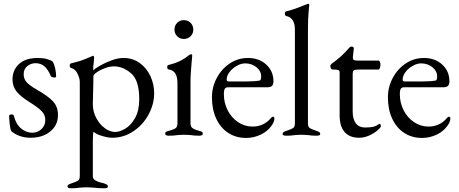

<svg xmlns="http://www.w3.org/2000/svg" viewBox="-20 -725 2461 1030"><path d="M40 -22Q32 -38 29 -102Q29 -111 42 -111Q53 -111 54 -104Q66 -58 93.5 -35.5Q121 -13 153 -13Q182 -13 202.5 -32.5Q223 -52 223 -81Q223 -107 205.5 -126.5Q188 -146 142 -175Q90 -207 68.5 -234.5Q47 -262 47 -299Q47 -349 82 -381.5Q117 -414 182 -414Q210 -414 230.5 -408.5Q251 -403 262 -395Q270 -384 275.5 -360.5Q281 -337 281 -316Q281 -309 271 -309Q265 -309 259 -311.5Q253 -314 252 -318Q238 -352 218.5 -369Q199 -386 171 -386Q145 -386 126 -370Q107 -354 107 -327Q107 -303 121.5 -285.5Q136 -268 176 -245Q239 -209 265 -180.5Q291 -152 291 -108Q291 -54 250 -20Q209 14 144 14Q113 14 86 4.5Q59 -5 40 -22Z M342 276Q342 269 347.5 265.5Q353 262 365 258Q387 251 397.5 244.5Q408 238 408 220V-287Q408 -304 396 -329.5Q384 -355 362 -360Q358 -361 356 -364.5Q354 -368 354 -373Q354 -383 361 -385Q405 -395 438 -408.5Q471 -422 477 -425L479 -426Q481 -426 483 -423Q485 -420 485 -417L483 -391Q480 -373 480 -357Q480 -349 481 -348Q492 -359 519.5 -374.5Q547 -390 580.5 -402Q614 -414 643 -414Q692 -414 729.5 -387Q767 -360 787 -316.5Q807 -273 807 -225Q807 -166 777 -110.5Q747 -55 695 -20.5Q643 14 582 14Q560 14 528 4.5Q496 -5 482 -18Q480 -18 479 2Q478 22 478 33V220Q478 235 491 242.5Q504 250 517.5 253.5Q531 257 536 258Q548 262 553.5 265.5Q559 269 559 276Q559 285 537 285Q510 285 487 282Q461 280 443 280Q427 280 405 282Q389 285 363 285Q342 285 342 276ZM727 -193Q727 -294 683.5 -331.5Q640 -369 591 -369Q569 -369 543 -359.5Q517 -350 499 -337Q481 -324 481 -317Q481 -272 479 -212Q478 -192 478 -166Q478 -127 496 -92.5Q514 -58 542 -37.5Q570 -17 597 -17Q621 -17 651.5 -34.5Q682 -52 704.5 -92Q727 -132 727 -193Z M866 0ZM866 -8Q866 -15 871.5 -18Q877 -21 889 -24Q912 -30 922 -37.5Q932 -45 932 -62V-279Q932 -345 887 -352Q877 -353 877 -365Q877 -376 886 -377Q947 -391 991 -427Q1000 -434 1005 -434Q1011 -434 1011 -429Q1011 -418 1008 -391Q1007 -379 1004.5 -346.5Q1002 -314 1002 -294V-62Q1002 -46 1012.5 -38Q1023 -30 1045 -24Q1057 -21 1062.5 -18Q1068 -15 1068 -8Q1068 3 1048 3Q1023 3 1006 0Q984 -2 967 -2Q951 -2 929 0Q913 3 886 3Q866 3 866 -8ZM916 -566Q916 -588 930.5 -602.5Q945 -617 966 -617Q988 -617 1002.5 -602.5Q1017 -588 1017 -566Q1017 -545 1002.5 -530.5Q988 -516 966 -516Q945 -516 930.5 -530.5Q916 -545 916 -566Z M1117 -203Q1117 -259 1143.5 -308Q1170 -357 1214 -385.5Q1258 -414 1310 -414Q1370 -414 1408.5 -378.5Q1447 -343 1447 -288Q1447 -257 1417 -257H1206Q1192 -257 1186.5 -249.5Q1181 -242 1181 -220Q1181 -173 1201.5 -133Q1222 -93 1257.5 -69.5Q1293 -46 1335 -46Q1394 -46 1433 -91Q1439 -99 1444 -99Q1452 -99 1452 -89Q1452 -70 1434 -47Q1412 -18 1376 -1.5Q1340 15 1300 15Q1246 15 1204.5 -12Q1163 -39 1140 -88.5Q1117 -138 1117 -203ZM1299 -288Q1346 -288 1373 -293Q1381 -294 1381 -315Q1381 -344 1355.5 -364.5Q1330 -385 1295 -385Q1273 -385 1249.5 -371.5Q1226 -358 1211 -338Q1196 -318 1196 -298Q1196 -288 1208 -288Z M1496 -6Q1496 -13 1501.5 -16.5Q1507 -20 1519 -24Q1541 -31 1551.5 -37.5Q1562 -44 1562 -62V-566Q1562 -629 1516 -639Q1512 -640 1510 -643.5Q1508 -647 1508 -652Q1508 -662 1515 -664Q1554 -673 1604 -694L1628 -703Q1632 -705 1634 -705Q1636 -705 1637.5 -702.5Q1639 -700 1639 -698Q1639 -692 1635.5 -660Q1632 -628 1632 -562V-62Q1632 -44 1642.5 -37.5Q1653 -31 1675 -24Q1687 -20 1692.5 -16.5Q1698 -13 1698 -6Q1698 3 1678 3Q1652 3 1635 0Q1613 -2 1597 -2Q1581 -2 1559 0Q1543 3 1516 3Q1496 3 1496 -6Z M1802 -105V-337Q1802 -346 1795.5 -349Q1789 -352 1770 -352H1764Q1759 -352 1755.5 -358Q1752 -364 1752 -372Q1752 -374 1754.5 -377.5Q1757 -381 1759 -383Q1813 -421 1848 -463Q1852 -468 1856 -471.5Q1860 -475 1865 -475Q1879 -475 1878 -464L1873 -419V-415Q1873 -406 1879 -403Q1885 -400 1897 -400H2011Q2015 -400 2018 -393.5Q2021 -387 2021 -378Q2021 -369 2018 -360.5Q2015 -352 2011 -352H1912Q1885 -352 1878.5 -348Q1872 -344 1872 -324V-127Q1872 -86 1889 -63.5Q1906 -41 1938 -41Q1966 -41 1982.5 -45Q1999 -49 2012 -59L2016 -61Q2023 -61 2023 -47Q2023 -41 2005 -25.5Q1987 -10 1960.5 2Q1934 14 1906 14Q1856 14 1829 -16.5Q1802 -47 1802 -105Z M2061 -203Q2061 -259 2087.5 -308Q2114 -357 2158 -385.5Q2202 -414 2254 -414Q2314 -414 2352.5 -378.5Q2391 -343 2391 -288Q2391 -257 2361 -257H2150Q2136 -257 2130.5 -249.5Q2125 -242 2125 -220Q2125 -173 2145.5 -133Q2166 -93 2201.5 -69.5Q2237 -46 2279 -46Q2338 -46 2377 -91Q2383 -99 2388 -99Q2396 -99 2396 -89Q2396 -70 2378 -47Q2356 -18 2320 -1.5Q2284 15 2244 15Q2190 15 2148.5 -12Q2107 -39 2084 -88.5Q2061 -138 2061 -203ZM2243 -288Q2290 -288 2317 -293Q2325 -294 2325 -315Q2325 -344 2299.5 -364.5Q2274 -385 2239 -385Q2217 -385 2193.5 -371.5Q2170 -358 2155 -338Q2140 -318 2140 -298Q2140 -288 2152 -288Z"/></svg>

Font: EB Garamond
Style: Regular
Weight: 400
Designer: Georg Duffner and Octavio Pardo
Foundry: Georg Duffner
Version: Version 1.000; ttfautohint (v1.6)